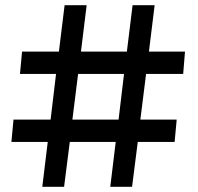

<svg xmlns="http://www.w3.org/2000/svg" viewBox="-20 -720 762 740"><path d="M686 -435H543L521 -259H661L653 -173H511L489 0H405L426 -173H249L227 0H143L164 -173H24L32 -259H175L196 -435H57L65 -521H207L229 -700H314L292 -521H469L491 -700H576L554 -521H693ZM437 -259 458 -435H281L259 -259Z"/></svg>

Font: Steamflix Grotesk
Style: Regular
Weight: 400
Designer: Julieta Ulanovsky
Foundry: Julieta Ulanovsky
Version: Version 4.000;PS 004.000;hotconv 1.0.88;makeotf.lib2.5.64775